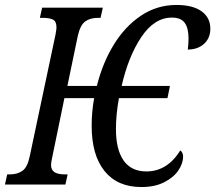

<svg xmlns="http://www.w3.org/2000/svg" viewBox="-37 -745 869 775"><path d="M333 -237Q333 -294 343 -349H223L174 -111Q169 -89 169 -79Q169 -59 183 -50Q197 -41 226 -41H236L227 0H-17L-8 -41H2Q33 -41 53.5 -55.5Q74 -70 83 -114L187 -605Q191 -627 191 -634Q191 -659 176.5 -666Q162 -673 135 -673H124L133 -714H378L369 -673H359Q327 -673 307 -658.5Q287 -644 277 -600L235 -398H354Q377 -491 422.5 -565Q468 -639 532.5 -682Q597 -725 675 -725Q741 -725 776.5 -699.5Q812 -674 812 -629Q812 -591 786.5 -568Q761 -545 721 -545Q724 -569 724 -589Q724 -632 708.5 -653Q693 -674 657 -674Q586 -674 533.5 -595.5Q481 -517 454 -398H649L639 -349H443Q431 -282 431 -224Q431 -141 462 -97Q493 -53 554 -53Q638 -53 691 -138Q702 -129 702 -113Q702 -85 682.5 -56.5Q663 -28 625 -9Q587 10 534 10Q437 10 385 -54.5Q333 -119 333 -237Z"/></svg>

Font: Noto Serif Cond
Style: Italic
Weight: 400
Width: 3
Italic angle: -12°
Designer: Monotype Design Team
Foundry: Monotype Imaging Inc.
Version: Version 1.001